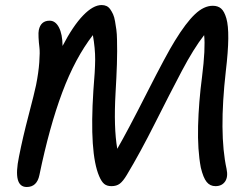

<svg xmlns="http://www.w3.org/2000/svg" viewBox="-20 -729 999 761"><path d="M85.9 12.2Q30.3 12.2 55.2 -107.9Q69.8 -182.6 93.3 -272Q116.7 -361.3 123 -392.1Q132.8 -441.4 135.7 -481.9Q138.7 -522.5 136.2 -541.3Q133.8 -560.1 132.8 -580.6Q131.8 -601.1 133.8 -609.9Q141.6 -647 176.8 -647Q199.7 -647 213.6 -620.4Q227.5 -593.8 228 -546.9Q269.5 -626.5 309.3 -667.7Q349.1 -709 382.8 -709Q393.6 -709 402.1 -705.1Q410.6 -701.2 417 -692.1Q423.3 -683.1 428.2 -672.4Q433.1 -661.6 436 -644.5Q439 -627.4 441.2 -611.3Q443.4 -595.2 443.8 -571Q444.3 -546.9 444.3 -525.9Q444.3 -504.9 443.4 -474.9Q442.4 -444.8 441.2 -420.4Q439.9 -396 438 -360.8Q430.2 -223.6 444.8 -139.2Q484.9 -208.5 562.7 -361.8Q640.6 -515.1 672.9 -566.9Q717.3 -639.2 752.7 -672.6Q788.1 -706.1 823.2 -706.1Q843.8 -706.1 856.4 -695.1Q869.1 -684.1 877.2 -656.2Q885.3 -628.4 884.8 -576.4Q884.3 -524.4 875 -446.8Q847.2 -200.2 877.9 -60.1Q884.8 -27.8 872.1 -9.5Q859.4 8.8 834 8.8Q812.5 8.8 799.1 -7.8Q785.6 -24.4 775.9 -64.9Q762.7 -134.8 765.1 -229.5Q767.6 -324.2 780.8 -424.8Q794.9 -537.1 789.1 -589.8Q747.6 -536.6 700.7 -447.8Q653.8 -358.9 594.5 -241Q535.2 -123 482.9 -36.1Q467.8 -10.7 454.8 -1Q441.9 8.8 421.9 8.8Q403.8 8.8 393.1 0Q382.3 -8.8 373 -30.8Q334 -121.6 350.1 -370.1Q356.9 -449.2 357.2 -492.9Q357.4 -536.6 348.1 -589.8Q277.8 -499 226.8 -362.8Q175.8 -226.6 136.2 -35.2Q126.5 12.2 85.9 12.2Z"/></svg>

Font: Shantell Sans Normal
Style: Italic
Weight: 400
Italic angle: -11.31°
Designer: Stephen Nixon, Anya Danilova, Shantell Martin
Foundry: Arrow Type
Version: Version 1.006;[559af2be0]